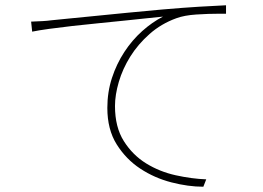

<svg xmlns="http://www.w3.org/2000/svg" viewBox="-20 -695 996 728"><path d="M98 -613Q124 -614 142 -615Q160 -616 174 -618Q191 -620 234 -624Q277 -628 335.5 -634Q394 -640 461.5 -646.5Q529 -653 595 -659Q677 -666 734.5 -669.5Q792 -673 837 -675V-643H812Q770 -643 724.5 -640Q679 -637 649 -626Q591 -605 547 -566Q503 -527 474 -480.5Q445 -434 430.5 -384.5Q416 -335 416 -293Q416 -213 449.5 -160Q483 -107 534 -75.5Q585 -44 646 -30.5Q707 -17 762 -15L751 13Q694 13 630 -3.5Q566 -20 512 -55.5Q458 -91 422.5 -147.5Q387 -204 387 -286Q387 -346 404.5 -399.5Q422 -453 451.5 -498Q481 -543 519 -577Q557 -611 598 -632Q577 -630 539 -626Q501 -622 453.5 -617Q406 -612 354.5 -607Q303 -602 254.5 -596.5Q206 -591 166 -585.5Q126 -580 102 -575Z"/></svg>

Font: Kinto Sans Thin
Style: Regular
Weight: 100
Designer: Authors: Ryoko NISHIZUKA  (kana & ideographs); Paul D. Hunt (Latin, Greek & Cyrillic); Wenlong ZHANG  (bopomofo); Sandol
Foundry: Adobe Systems Incorporated, ookami Inc.
Version: Version 0.001